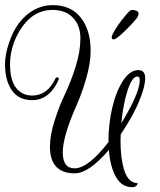

<svg xmlns="http://www.w3.org/2000/svg" viewBox="-88 -674 639 766"><path d="M458.4 -602.4Q434.4 -572.8 404.4 -544.8Q374.4 -516.8 366 -516.8Q357.6 -516.8 357.6 -525.6Q357.6 -534.4 376.4 -563.6Q395.2 -592.8 421.6 -622.4Q431.2 -634.4 440 -634.4Q448.8 -634.4 456.8 -630.8Q464.8 -627.2 464.8 -619.6Q464.8 -612 458.4 -602.4ZM464 -394.4Q491.2 -394.4 491.2 -361.6Q491.2 -341.6 481.6 -309.6Q456.8 -231.2 393.6 -138.4Q392.8 -124.8 392.8 -112Q392.8 -45.6 406.4 1.6Q423.2 56.8 461.6 56.8Q457.6 72.8 439.2 72.8Q397.6 72.8 374.4 31.6Q351.2 -9.6 346.4 -76Q266.4 17.6 210.4 17.6Q111.2 17.6 111.2 -89.6Q111.2 -134.4 130 -193.2Q148.8 -252 172 -300.4Q195.2 -348.8 214 -409.2Q232.8 -469.6 232.8 -520.8Q232.8 -572 203.2 -603.2Q173.6 -634.4 121.6 -634.4Q41.6 -634.4 -8.8 -552.8Q-48 -488 -48 -416Q-48 -324.8 5.6 -300Q21.6 -292.8 40 -292.8Q101.6 -292.8 133.6 -361.6Q135.2 -364.8 138.8 -365.2Q142.4 -365.6 145.2 -363.2Q148 -360.8 146.4 -357.6Q131.2 -320 104 -297.2Q76.8 -274.4 40 -274.4Q-32 -274.4 -57.6 -347.2Q-68 -378.4 -68 -417.6Q-68 -456.8 -51.2 -505.6Q-20 -597.6 48.8 -635.2Q83.2 -653.6 121.6 -653.6Q195.2 -653.6 234.4 -603.6Q273.6 -553.6 273.6 -471.2Q273.6 -423.2 256.4 -362.8Q239.2 -302.4 217.6 -254.4Q162.4 -129.6 162.4 -66Q162.4 -2.4 209.6 -2.4Q264 -2.4 344.8 -107.2Q344.8 -110.4 344.8 -114.4Q344.8 -177.6 359.2 -241.6Q373.6 -305.6 401.6 -350Q429.6 -394.4 464 -394.4ZM396 -182.4Q469.6 -303.2 469.6 -354.4Q469.6 -368.8 460 -368.8Q439.2 -368.8 421.2 -314Q403.2 -259.2 396 -182.4Z"/></svg>

Font: Rouge Script
Style: Regular
Weight: 400
Designer: Sabrina Mariela Lopez
Foundry: Typesenses
Version: Version 1.003